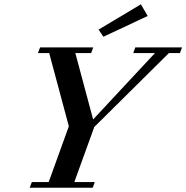

<svg xmlns="http://www.w3.org/2000/svg" viewBox="-20 -887 880 907"><path d="M468.3 -713.4 445.8 -747.1 645.5 -866.7 677.7 -811.5ZM120.1 0 130.4 -26.9H210L305.2 -290.5L212.4 -636.2H159.2L169.4 -663.1H420.4L410.6 -636.2H335.9L419.9 -322.8L711.9 -636.2H609.4L619.1 -663.1H839.8L830.1 -636.2H777.8L425.3 -287.1L331.1 -26.9H427.7L418 0Z"/></svg>

Font: Elstob 14pt SemiBold
Style: Italic
Weight: 600
Italic angle: -20°
Designer: Peter S. Baker
Version: Version 1.015